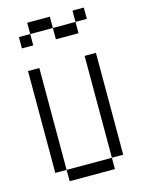

<svg xmlns="http://www.w3.org/2000/svg" viewBox="-129 -949 758 1024"><g transform="rotate(-15 250.0 -437.5)"><path d="M437.5 -812.5V-875H375V-812.5H250V-750H375V-812.5ZM125 -62.5V0H375V-62.5ZM125 -62.5V-625H62.5V-62.5ZM375 -62.5H437.5V-625H375ZM125 -812.5H62.5V-750H125ZM125 -812.5H250V-875H125Z"/></g></svg>

Font: CalcUnifontExMono
Style: Regular
Weight: 500
Version: Version 15.0.06